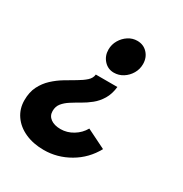

<svg xmlns="http://www.w3.org/2000/svg" viewBox="-167 -631 935 979"><g transform="rotate(30 300.0 -141.5)"><path d="M391 -247Q386 -203 367.5 -172.5Q349 -142 323.5 -121.5Q298 -101 270.5 -85.5Q243 -70 219.5 -55Q196 -40 181 -21.5Q166 -3 166 24Q166 52 188 68Q210 84 247 84Q285 84 319.5 63Q354 42 373 8L486 64Q446 137 375.5 178Q305 219 226 219Q164 219 116 197.5Q68 176 41 137Q14 98 14 48Q14 0 31.5 -34.5Q49 -69 76.5 -94.5Q104 -120 135.5 -139Q167 -158 195.5 -174.5Q224 -191 243 -208Q262 -225 264 -247ZM362 -502Q399 -502 422.5 -476.5Q446 -451 446 -413Q446 -383 431 -357.5Q416 -332 391.5 -316.5Q367 -301 338 -301Q303 -301 279.5 -327Q256 -353 256 -390Q256 -420 271 -445.5Q286 -471 310 -486.5Q334 -502 362 -502Z"/></g></svg>

Font: Red Hat Mono
Style: Italic
Weight: 300
Italic angle: -12°
Monospace: yes
Designer: Pentagram, MCKL
Foundry: Pentagram, MCKL
Version: Version 1.023